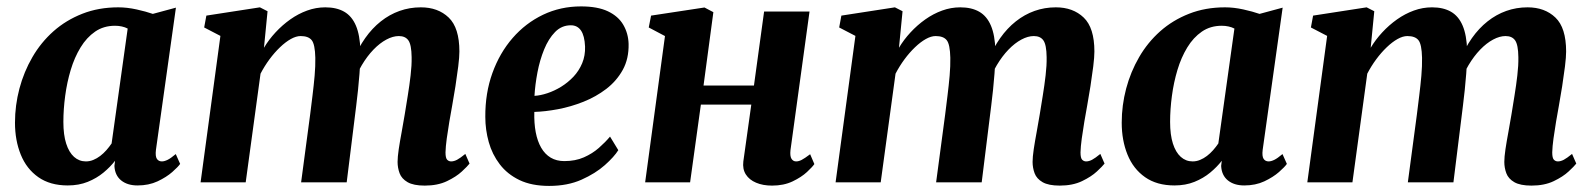

<svg xmlns="http://www.w3.org/2000/svg" viewBox="-20 -584 5098 615"><path d="M479.5 -104Q477 -83.5 482.5 -75.2Q488 -67 498.5 -67Q506.5 -67 516.8 -72Q527 -77 543 -90.5L557 -59Q550.5 -49.5 531.8 -33Q513 -16.5 484.8 -3.2Q456.5 10 420.5 10Q388 10 368 -6.2Q348 -22.5 346.5 -52.5L348.5 -69Q333.5 -49.5 311.5 -31.2Q289.5 -13 261 -1.5Q232.5 10 197 10Q140.5 10 102.8 -16.5Q65 -43 46.5 -88.8Q28 -134.5 28 -191Q28 -246.5 42.2 -300.2Q56.5 -354 83.8 -401Q111 -448 151.2 -483.8Q191.5 -519.5 243.8 -540Q296 -560.5 359 -560.5Q387 -560.5 417.5 -553.8Q448 -547 469.5 -539.5L543.5 -559.5ZM389 -492.5Q380.5 -497 370.2 -499.2Q360 -501.5 348.5 -501.5Q312 -501.5 284.8 -482.8Q257.5 -464 238 -432Q218.5 -400 206.5 -360Q194.5 -320 188.8 -277Q183 -234 183 -193.5Q183 -152 192 -124Q201 -96 217.2 -81.5Q233.5 -67 255 -67Q267.5 -67 279 -71.8Q290.5 -76.5 301 -84.5Q311.5 -92.5 320.8 -103Q330 -113.5 337.5 -124.5Z M837 -548 825.5 -431Q841 -457 862.5 -480.2Q884 -503.5 909.8 -521.8Q935.5 -540 963.8 -550.2Q992 -560.5 1022 -560.5Q1058 -560.5 1082.5 -546.5Q1107 -532.5 1120 -502Q1133 -471.5 1134.5 -422Q1134.5 -414 1134.2 -405Q1134 -396 1133.2 -386.2Q1132.5 -376.5 1131 -367L1111.5 -390Q1127.5 -430.5 1149.8 -462Q1172 -493.5 1199.8 -515.5Q1227.5 -537.5 1259.8 -549Q1292 -560.5 1328 -560.5Q1383 -560.5 1417.2 -527.8Q1451.5 -495 1451.5 -419Q1451.5 -401.5 1447.8 -371.2Q1444 -341 1438.8 -307.5Q1433.5 -274 1428.5 -246.5Q1424 -221.5 1419.2 -193.8Q1414.5 -166 1411 -140.2Q1407.5 -114.5 1407 -96Q1407 -78 1412.2 -72.5Q1417.5 -67 1425 -67Q1434 -67 1444 -72.2Q1454 -77.5 1470.5 -91L1484 -60Q1477.5 -51.5 1459.5 -34.8Q1441.5 -18 1411.8 -3.8Q1382 10.5 1340.5 10.5Q1304.5 10.5 1285.5 -0.5Q1266.5 -11.5 1260 -29Q1253.5 -46.5 1253.5 -65.5Q1253.5 -81 1257.2 -106.2Q1261 -131.5 1266.5 -160.8Q1272 -190 1276.5 -218Q1281 -245.5 1286.2 -278Q1291.5 -310.5 1295.2 -342.5Q1299 -374.5 1298.5 -401Q1298 -440.5 1288.2 -454.5Q1278.5 -468.5 1257.5 -468.5Q1238.5 -468.5 1217.5 -457.2Q1196.5 -446 1176.2 -425Q1156 -404 1139 -375.5Q1122 -347 1111.5 -312.5L1134 -396.5Q1133.5 -374 1131.5 -348Q1129.5 -322 1126.8 -296Q1124 -270 1121 -245.5L1090.5 0H944.5L973.5 -217.5Q977 -246 981 -278Q985 -310 987.8 -341.5Q990.5 -373 990 -399Q989 -442 978.5 -455.2Q968 -468.5 943 -468.5Q928.5 -468.5 911.5 -459Q894.5 -449.5 876.8 -432.5Q859 -415.5 843 -393.8Q827 -372 814.5 -348L767 0H622.5L686 -469L634 -496L641 -534L812.5 -560.5Z M1960.5 -103Q1947.5 -82 1917.5 -55.2Q1887.5 -28.5 1842.8 -8.5Q1798 11.5 1739 11.5Q1683 11.5 1644 -7.2Q1605 -26 1580.8 -57.8Q1556.5 -89.5 1545.5 -129Q1534.5 -168.5 1534.5 -209.5Q1534 -285.5 1557.2 -350Q1580.5 -414.5 1622 -462.2Q1663.5 -510 1719.5 -536.8Q1775.5 -563.5 1841 -563.5Q1894 -563.5 1927.2 -547.8Q1960.5 -532 1976.5 -504.5Q1992.5 -477 1993.5 -443.5Q1994.5 -396 1974.8 -360.2Q1955 -324.5 1922 -299.2Q1889 -274 1848.8 -258Q1808.5 -242 1767.2 -234.2Q1726 -226.5 1691.5 -225.5Q1690.5 -189.5 1696 -160.5Q1701.5 -131.5 1713.5 -110.8Q1725.5 -90 1744 -79Q1762.5 -68 1787.5 -68Q1823 -68 1850.2 -80Q1877.5 -92 1898.2 -110.2Q1919 -128.5 1934 -146.5ZM1808.5 -503Q1779 -503 1758 -481.5Q1737 -460 1723 -425.8Q1709 -391.5 1701.5 -352Q1694 -312.5 1692 -277Q1711 -278 1733.5 -285.5Q1756 -293 1777.5 -306.2Q1799 -319.5 1816.8 -338.2Q1834.5 -357 1844.8 -381.5Q1855 -406 1854 -435Q1852.5 -469.5 1841 -486.2Q1829.5 -503 1808.5 -503Z M2512 -103Q2510 -84 2515.2 -75.5Q2520.5 -67 2530 -67Q2538.5 -67 2547.8 -71.8Q2557 -76.5 2575 -90L2588.5 -58.5Q2582.5 -49.5 2564.8 -33Q2547 -16.5 2518.8 -3Q2490.5 10.5 2453 10.5Q2423.5 10.5 2401.8 1.2Q2380 -8 2369 -25.2Q2358 -42.5 2361 -67L2386.5 -249H2225L2190.5 0H2046.5L2110 -468.5L2058 -496L2065.5 -534L2236.5 -560L2265 -545L2233.5 -310H2395L2427.5 -547H2573Z M2871 -548 2859.5 -431Q2875 -457 2896.5 -480.2Q2918 -503.5 2943.8 -521.8Q2969.5 -540 2997.8 -550.2Q3026 -560.5 3056 -560.5Q3092 -560.5 3116.5 -546.5Q3141 -532.5 3154 -502Q3167 -471.5 3168.5 -422Q3168.5 -414 3168.2 -405Q3168 -396 3167.2 -386.2Q3166.5 -376.5 3165 -367L3145.5 -390Q3161.5 -430.5 3183.8 -462Q3206 -493.5 3233.8 -515.5Q3261.5 -537.5 3293.8 -549Q3326 -560.5 3362 -560.5Q3417 -560.5 3451.2 -527.8Q3485.5 -495 3485.5 -419Q3485.5 -401.5 3481.8 -371.2Q3478 -341 3472.8 -307.5Q3467.5 -274 3462.5 -246.5Q3458 -221.5 3453.2 -193.8Q3448.5 -166 3445 -140.2Q3441.5 -114.5 3441 -96Q3441 -78 3446.2 -72.5Q3451.5 -67 3459 -67Q3468 -67 3478 -72.2Q3488 -77.5 3504.5 -91L3518 -60Q3511.5 -51.5 3493.5 -34.8Q3475.5 -18 3445.8 -3.8Q3416 10.5 3374.5 10.5Q3338.5 10.5 3319.5 -0.5Q3300.5 -11.5 3294 -29Q3287.5 -46.5 3287.5 -65.5Q3287.5 -81 3291.2 -106.2Q3295 -131.5 3300.5 -160.8Q3306 -190 3310.5 -218Q3315 -245.5 3320.2 -278Q3325.5 -310.5 3329.2 -342.5Q3333 -374.5 3332.5 -401Q3332 -440.5 3322.2 -454.5Q3312.5 -468.5 3291.5 -468.5Q3272.5 -468.5 3251.5 -457.2Q3230.5 -446 3210.2 -425Q3190 -404 3173 -375.5Q3156 -347 3145.5 -312.5L3168 -396.5Q3167.5 -374 3165.5 -348Q3163.5 -322 3160.8 -296Q3158 -270 3155 -245.5L3124.5 0H2978.5L3007.5 -217.5Q3011 -246 3015 -278Q3019 -310 3021.8 -341.5Q3024.5 -373 3024 -399Q3023 -442 3012.5 -455.2Q3002 -468.5 2977 -468.5Q2962.5 -468.5 2945.5 -459Q2928.5 -449.5 2910.8 -432.5Q2893 -415.5 2877 -393.8Q2861 -372 2848.5 -348L2801 0H2656.5L2720 -469L2668 -496L2675 -534L2846.5 -560.5Z M4024.5 -104Q4022 -83.5 4027.5 -75.2Q4033 -67 4043.5 -67Q4051.5 -67 4061.8 -72Q4072 -77 4088 -90.5L4102 -59Q4095.5 -49.5 4076.8 -33Q4058 -16.5 4029.8 -3.2Q4001.5 10 3965.5 10Q3933 10 3913 -6.2Q3893 -22.5 3891.5 -52.5L3893.5 -69Q3878.5 -49.5 3856.5 -31.2Q3834.5 -13 3806 -1.5Q3777.5 10 3742 10Q3685.5 10 3647.8 -16.5Q3610 -43 3591.5 -88.8Q3573 -134.5 3573 -191Q3573 -246.5 3587.2 -300.2Q3601.5 -354 3628.8 -401Q3656 -448 3696.2 -483.8Q3736.5 -519.5 3788.8 -540Q3841 -560.5 3904 -560.5Q3932 -560.5 3962.5 -553.8Q3993 -547 4014.5 -539.5L4088.5 -559.5ZM3934 -492.5Q3925.5 -497 3915.2 -499.2Q3905 -501.5 3893.5 -501.5Q3857 -501.5 3829.8 -482.8Q3802.5 -464 3783 -432Q3763.5 -400 3751.5 -360Q3739.5 -320 3733.8 -277Q3728 -234 3728 -193.5Q3728 -152 3737 -124Q3746 -96 3762.2 -81.5Q3778.5 -67 3800 -67Q3812.5 -67 3824 -71.8Q3835.5 -76.5 3846 -84.5Q3856.5 -92.5 3865.8 -103Q3875 -113.5 3882.5 -124.5Z M4382 -548 4370.5 -431Q4386 -457 4407.5 -480.2Q4429 -503.5 4454.8 -521.8Q4480.5 -540 4508.8 -550.2Q4537 -560.5 4567 -560.5Q4603 -560.5 4627.5 -546.5Q4652 -532.5 4665 -502Q4678 -471.5 4679.5 -422Q4679.5 -414 4679.2 -405Q4679 -396 4678.2 -386.2Q4677.5 -376.5 4676 -367L4656.5 -390Q4672.5 -430.5 4694.8 -462Q4717 -493.5 4744.8 -515.5Q4772.5 -537.5 4804.8 -549Q4837 -560.5 4873 -560.5Q4928 -560.5 4962.2 -527.8Q4996.5 -495 4996.5 -419Q4996.5 -401.5 4992.8 -371.2Q4989 -341 4983.8 -307.5Q4978.5 -274 4973.5 -246.5Q4969 -221.5 4964.2 -193.8Q4959.5 -166 4956 -140.2Q4952.5 -114.5 4952 -96Q4952 -78 4957.2 -72.5Q4962.5 -67 4970 -67Q4979 -67 4989 -72.2Q4999 -77.5 5015.5 -91L5029 -60Q5022.5 -51.5 5004.5 -34.8Q4986.5 -18 4956.8 -3.8Q4927 10.5 4885.5 10.5Q4849.5 10.5 4830.5 -0.5Q4811.5 -11.5 4805 -29Q4798.5 -46.5 4798.5 -65.5Q4798.5 -81 4802.2 -106.2Q4806 -131.5 4811.5 -160.8Q4817 -190 4821.5 -218Q4826 -245.5 4831.2 -278Q4836.5 -310.5 4840.2 -342.5Q4844 -374.5 4843.5 -401Q4843 -440.5 4833.2 -454.5Q4823.5 -468.5 4802.5 -468.5Q4783.5 -468.5 4762.5 -457.2Q4741.5 -446 4721.2 -425Q4701 -404 4684 -375.5Q4667 -347 4656.5 -312.5L4679 -396.5Q4678.5 -374 4676.5 -348Q4674.5 -322 4671.8 -296Q4669 -270 4666 -245.5L4635.5 0H4489.5L4518.5 -217.5Q4522 -246 4526 -278Q4530 -310 4532.8 -341.5Q4535.5 -373 4535 -399Q4534 -442 4523.5 -455.2Q4513 -468.5 4488 -468.5Q4473.5 -468.5 4456.5 -459Q4439.5 -449.5 4421.8 -432.5Q4404 -415.5 4388 -393.8Q4372 -372 4359.5 -348L4312 0H4167.5L4231 -469L4179 -496L4186 -534L4357.5 -560.5Z"/></svg>

Font: Merriweather 36pt ExtraBold
Style: Italic
Weight: 800
Italic angle: -7.8°
Version: Version 2.101